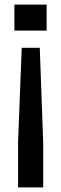

<svg xmlns="http://www.w3.org/2000/svg" viewBox="-20 -620 267 840"><path d="M75 -411 59 4V200H169V4L154 -411ZM43 -600V-486H184V-600Z"/></svg>

Font: Big Shoulders Display
Style: Bold
Weight: 700
Designer: Patric King
Foundry: XO Type Co
Version: Version 1.000; ttfautohint (v1.8.2)